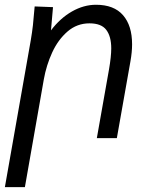

<svg xmlns="http://www.w3.org/2000/svg" viewBox="-34 -580 654 806"><path d="M111.5 -553 188.5 -550 180 -452.5Q218.5 -503.5 268 -531.8Q317.5 -560 369 -560Q444.5 -560 482.5 -516.2Q520.5 -472.5 520.5 -394Q520.5 -361.5 513.5 -322L456.5 0H372.5L423.5 -288Q433 -342.5 433 -377Q433 -427 412.2 -454.5Q391.5 -482 341.5 -482Q289 -482 249.2 -447.5Q209.5 -413 185 -359.5Q160.5 -306 150 -247L70.5 205.5H-13.5L95 -410Q101 -445 104.2 -474Q107.5 -503 111.5 -553Z"/></svg>

Font: JuliaMono
Style: Italic
Weight: 400
Italic angle: -9°
Monospace: yes
Designer: cormullion
Foundry: corm
Version: Version 0.057; ttfautohint (v1.8.4)